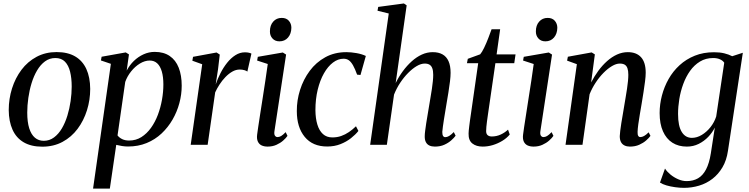

<svg xmlns="http://www.w3.org/2000/svg" viewBox="-20 -837 4331 1110"><path d="M307 -536Q371.5 -536 414.5 -510.8Q457.5 -485.5 479.2 -438Q501 -390.5 501.5 -323Q501.5 -259.5 482.8 -199.5Q464 -139.5 428.5 -92Q393 -44.5 341.5 -16.8Q290 11 224.5 11Q160.5 11 117.2 -14.2Q74 -39.5 52.5 -87.2Q31 -135 30.5 -200.5Q30.5 -265.5 49.5 -325.8Q68.5 -386 104.2 -433.5Q140 -481 191.5 -508.5Q243 -536 307 -536ZM300 -501.5Q266.5 -501.5 240.2 -482.2Q214 -463 194.5 -430Q175 -397 162.5 -356Q150 -315 143.8 -271Q137.5 -227 137.5 -186Q137.5 -131.5 149 -95.2Q160.5 -59 181.8 -41Q203 -23 233 -23Q266 -23 292.2 -42.5Q318.5 -62 337.8 -94.8Q357 -127.5 369.5 -168.2Q382 -209 388.2 -252.5Q394.5 -296 394.5 -336.5Q394.5 -385.5 385.2 -422.5Q376 -459.5 355.5 -480.5Q335 -501.5 300 -501.5Z M518 253.5 621 -468 563.5 -487.5 567.5 -509 707 -534 725.5 -522.5 712.5 -429Q729 -460.5 754 -484.8Q779 -509 810 -523Q841 -537 874.5 -537Q926.5 -537 961.2 -513.2Q996 -489.5 1013.2 -445.5Q1030.5 -401.5 1030.5 -341.5Q1030.5 -291 1017 -240.8Q1003.5 -190.5 977.5 -145.5Q951.5 -100.5 914 -65.2Q876.5 -30 827.8 -10Q779 10 720 10Q703 10 685.5 7.2Q668 4.5 652 0.5L615 253.5ZM659.5 -54Q669.5 -41 686.2 -32.8Q703 -24.5 726.5 -24.5Q766 -24.5 797.5 -44.5Q829 -64.5 853 -98Q877 -131.5 892.8 -173.5Q908.5 -215.5 916.5 -260.8Q924.5 -306 924.5 -348.5Q924.5 -392.5 915.5 -423.5Q906.5 -454.5 889 -470.8Q871.5 -487 845.5 -487Q817.5 -487 789 -469.8Q760.5 -452.5 738 -424.2Q715.5 -396 704 -363.5Z M1082.5 0 1149 -465.5 1092 -486 1096 -508.5 1232 -533.5 1250.5 -521.5 1240.5 -436.5 1227 -349Q1238 -381.5 1254.8 -414.2Q1271.5 -447 1293.2 -474.2Q1315 -501.5 1341 -518Q1367 -534.5 1395.5 -534.5Q1409.5 -534.5 1419 -532.2Q1428.5 -530 1433.5 -527L1410 -423Q1406 -427.5 1393.5 -431.2Q1381 -435 1366 -435Q1344 -435 1323 -423Q1302 -411 1283 -391.2Q1264 -371.5 1249 -348.2Q1234 -325 1224 -303L1180.5 0Z M1527 10.5Q1507.5 10.5 1492.8 3.8Q1478 -3 1470.8 -18.5Q1463.5 -34 1466.5 -58.5Q1468 -72 1472.8 -103.2Q1477.5 -134.5 1484.2 -178Q1491 -221.5 1498.8 -271.2Q1506.5 -321 1514.2 -371.5Q1522 -422 1528 -467L1466.5 -487L1470.5 -508.5L1615 -533.5L1634 -521.5L1566.5 -78Q1564 -59.5 1570 -52Q1576 -44.5 1584 -44.5Q1594.5 -44.5 1605 -50.5Q1615.5 -56.5 1631.5 -73L1642 -51.5Q1633.5 -39 1617.2 -24.5Q1601 -10 1578.2 0.2Q1555.5 10.5 1527 10.5ZM1595.5 -598Q1570 -598 1555 -614.8Q1540 -631.5 1540.5 -656Q1540.5 -690.5 1559.5 -712Q1578.5 -733.5 1608.5 -733.5Q1635.5 -733.5 1650 -716.8Q1664.5 -700 1664.5 -676.5Q1664 -642 1645.2 -620Q1626.5 -598 1595.5 -598Z M1871.5 10Q1787.5 10 1741.8 -45.5Q1696 -101 1696 -194.5Q1695.5 -257 1714.8 -317.5Q1734 -378 1770.5 -427.2Q1807 -476.5 1860.5 -506Q1914 -535.5 1982.5 -535.5Q2009.5 -535.5 2040.8 -530Q2072 -524.5 2095 -513.5L2064 -403.5L2044.5 -405.5Q2032.5 -439 2021 -459.2Q2009.5 -479.5 1996.8 -488.5Q1984 -497.5 1966.5 -497.5Q1934 -497.5 1904.8 -475.2Q1875.5 -453 1852.8 -413Q1830 -373 1816.8 -318.8Q1803.5 -264.5 1803.5 -200Q1804 -152 1814.8 -116.8Q1825.5 -81.5 1847 -62Q1868.5 -42.5 1901.5 -42.5Q1929 -42.5 1952.5 -50.8Q1976 -59 1997.2 -73.5Q2018.5 -88 2038 -107L2052 -80Q2035.5 -59 2009.2 -38.2Q1983 -17.5 1948.5 -3.8Q1914 10 1871.5 10Z M2494 10.5Q2475.5 10.5 2462.2 4.2Q2449 -2 2442 -15.5Q2435 -29 2435.5 -50Q2435.5 -61.5 2438 -81.2Q2440.5 -101 2444.2 -125.2Q2448 -149.5 2452.5 -175.5Q2457 -201.5 2461 -226.5Q2465 -250.5 2469.2 -275.5Q2473.5 -300.5 2477 -324Q2480.5 -347.5 2482.5 -368Q2484.5 -388.5 2484.5 -404.5Q2484.5 -428 2479.2 -442.2Q2474 -456.5 2463.2 -463Q2452.5 -469.5 2435.5 -469.5Q2414 -469.5 2389.2 -455Q2364.5 -440.5 2339.5 -415.2Q2314.5 -390 2293.2 -357.8Q2272 -325.5 2258 -290L2216.5 0H2120L2227.5 -759L2162.5 -775L2166.5 -797L2315 -817L2331 -806L2267.5 -357Q2285.5 -393.5 2309 -425.5Q2332.5 -457.5 2360.2 -482.5Q2388 -507.5 2418.5 -521.5Q2449 -535.5 2482 -535.5Q2515.5 -535.5 2538.5 -522.5Q2561.5 -509.5 2573.2 -483Q2585 -456.5 2585 -416Q2585 -396 2581.5 -366.5Q2578 -337 2572.5 -303.5Q2567 -270 2561.5 -237.5Q2558 -215.5 2554 -192Q2550 -168.5 2546.5 -146.2Q2543 -124 2540.5 -105.5Q2538 -87 2537 -74.5Q2537 -58 2541.5 -51Q2546 -44 2554.5 -44Q2564.5 -44 2576.2 -50.8Q2588 -57.5 2603.5 -73.5L2614 -52.5Q2605.5 -40.5 2589 -25.8Q2572.5 -11 2548.8 -0.2Q2525 10.5 2494 10.5Z M2801 -175.5Q2797.5 -151 2795.2 -134Q2793 -117 2791.8 -104Q2790.5 -91 2790.5 -79Q2790.5 -63 2799.2 -55.5Q2808 -48 2823 -48Q2850.5 -48 2874.8 -59.2Q2899 -70.5 2917 -87.5L2927 -59.5Q2910 -38.5 2884 -22.8Q2858 -7 2828.8 1.8Q2799.5 10.5 2770.5 10.5Q2733.5 10.5 2710.8 -7.5Q2688 -25.5 2689 -65Q2689 -72 2690 -82.8Q2691 -93.5 2692.8 -108Q2694.5 -122.5 2697 -140.2Q2699.5 -158 2702.5 -178L2744.5 -471.5H2679.5L2684.5 -497L2756 -523Q2766.5 -535 2779.2 -561.5Q2792 -588 2803.2 -617.5Q2814.5 -647 2822 -668H2871.5L2851 -522.5H2960.5L2953 -471.5H2844Z M3064.5 10.5Q3045 10.5 3030.2 3.8Q3015.5 -3 3008.2 -18.5Q3001 -34 3004 -58.5Q3005.5 -72 3010.2 -103.2Q3015 -134.5 3021.8 -178Q3028.5 -221.5 3036.2 -271.2Q3044 -321 3051.8 -371.5Q3059.5 -422 3065.5 -467L3004 -487L3008 -508.5L3152.5 -533.5L3171.5 -521.5L3104 -78Q3101.5 -59.5 3107.5 -52Q3113.5 -44.5 3121.5 -44.5Q3132 -44.5 3142.5 -50.5Q3153 -56.5 3169 -73L3179.5 -51.5Q3171 -39 3154.8 -24.5Q3138.5 -10 3115.8 0.2Q3093 10.5 3064.5 10.5ZM3133 -598Q3107.5 -598 3092.5 -614.8Q3077.5 -631.5 3078 -656Q3078 -690.5 3097 -712Q3116 -733.5 3146 -733.5Q3173 -733.5 3187.5 -716.8Q3202 -700 3202 -676.5Q3201.5 -642 3182.8 -620Q3164 -598 3133 -598Z M3397.5 -360.5Q3416 -396 3439.2 -427.8Q3462.5 -459.5 3489.8 -483.8Q3517 -508 3547.2 -521.8Q3577.5 -535.5 3609.5 -535.5Q3659.5 -535.5 3686.2 -506Q3713 -476.5 3713 -416.5Q3713 -396.5 3709.2 -366.8Q3705.5 -337 3700.2 -303.5Q3695 -270 3689.5 -237.5Q3684.5 -208 3679.2 -177Q3674 -146 3670.2 -119Q3666.5 -92 3666 -74.5Q3665.5 -58.5 3669.8 -51.5Q3674 -44.5 3682 -44.5Q3692 -44.5 3703.5 -50.8Q3715 -57 3730 -72L3740.5 -51.5Q3732 -39.5 3715.5 -25Q3699 -10.5 3675.5 0Q3652 10.5 3621.5 10.5Q3604 10.5 3590.5 4Q3577 -2.5 3570 -15.8Q3563 -29 3563 -50Q3563.5 -61.5 3565.8 -81.2Q3568 -101 3572 -125.2Q3576 -149.5 3580.5 -175.5Q3585 -201.5 3589 -226.5Q3593 -250.5 3597.2 -275.5Q3601.5 -300.5 3605 -324Q3608.5 -347.5 3610.5 -368Q3612.5 -388.5 3612.5 -404.5Q3612.5 -428 3607.5 -442.2Q3602.5 -456.5 3591.8 -463Q3581 -469.5 3563 -469.5Q3542.5 -469.5 3518 -455Q3493.5 -440.5 3469 -415.8Q3444.5 -391 3423.5 -359Q3402.5 -327 3388.5 -292L3347.5 0H3249.5L3315 -466L3258.5 -486.5L3263 -509L3400.5 -534L3419 -522.5Z M4188.5 35Q4180.5 90 4156.8 130.2Q4133 170.5 4098.5 197Q4064 223.5 4021.8 236.2Q3979.5 249 3934.5 249Q3909.5 249 3882.8 245.2Q3856 241.5 3833 234.8Q3810 228 3795.5 218.5L3824.5 137.5Q3836 155.5 3856 172Q3876 188.5 3900.5 199.2Q3925 210 3949.5 210Q3987.5 210 4015.5 193.8Q4043.5 177.5 4062 142Q4080.5 106.5 4089.5 49.5L4112.5 -99.5Q4098.5 -71 4074.8 -46Q4051 -21 4019.5 -5.2Q3988 10.5 3951 10.5Q3902.5 10.5 3867.2 -12Q3832 -34.5 3812.8 -77.8Q3793.5 -121 3793.5 -183.5Q3793.5 -234.5 3806.8 -285Q3820 -335.5 3845.5 -380.5Q3871 -425.5 3909 -460.2Q3947 -495 3996.8 -515Q4046.5 -535 4108 -535Q4141 -535 4167 -528.8Q4193 -522.5 4213 -512L4274.5 -532ZM4167 -474.5Q4158.5 -487 4142.2 -494.2Q4126 -501.5 4103 -501.5Q4060 -501.5 4026.8 -481.2Q3993.5 -461 3969.5 -427.2Q3945.5 -393.5 3930 -351.2Q3914.5 -309 3907.2 -264.2Q3900 -219.5 3900 -178.5Q3900 -142.5 3905.5 -116.5Q3911 -90.5 3921.8 -73.5Q3932.5 -56.5 3947.2 -48.2Q3962 -40 3980 -40Q4009 -40 4037.2 -57Q4065.5 -74 4087.8 -102.2Q4110 -130.5 4120.5 -163.5Z"/></svg>

Font: Merriweather 96pt
Style: Italic
Weight: 400
Italic angle: -7.8°
Version: Version 2.101